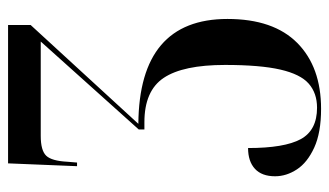

<svg xmlns="http://www.w3.org/2000/svg" viewBox="-190 -386 816 476"><g transform="rotate(-90 218.0 -148.0)"><path d="M186 240Q127 240 90 223Q53 206 36 180Q19 154 19 126Q19 93 37.5 76Q56 59 89 59Q89 149 111 189.5Q133 230 189 230Q225 230 248.5 209.5Q272 189 283.5 139Q295 89 295 2Q295 -102 263 -150Q231 -198 153 -198H135V-212L353 -455H119Q83 -455 70 -441.5Q57 -428 55 -389L53 -365H44L51 -536H394V-480L149 -213Q409 -211 409 8Q409 122 349.5 181Q290 240 186 240Z"/></g></svg>

Font: Noto Serif Display ExtraCondensed SemiBold
Style: Regular
Weight: 600
Width: 2
Designer: Monotype Design Team
Foundry: Monotype Imaging Inc.
Version: Version 2.009